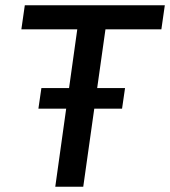

<svg xmlns="http://www.w3.org/2000/svg" viewBox="-20 -706 643 726"><path d="M189 0 272.2 -595.2H60.8L73.8 -686H603.2L590.2 -595.2H378.8L294.8 0ZM125.2 -295 136.5 -373H452.8L441.5 -295Z"/></svg>

Font: Chivo Medium
Style: Italic
Weight: 500
Italic angle: -8.05°
Designer: Hector Gatti
Foundry: Omnibus-Type
Version: Version 2.002